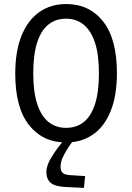

<svg xmlns="http://www.w3.org/2000/svg" viewBox="-20 -690 654 950"><path d="M558.5 -328.7Q558.5 -216.5 527.3 -139.8Q496.2 -63.1 439.5 -24.1Q382.9 15 306.4 15Q192.5 15 124 -70.8Q55.5 -156.6 55.5 -325.3Q55.5 -437.1 86.7 -513.8Q117.8 -590.5 174.5 -630.2Q231.1 -670 307.6 -670Q422.5 -670 490.5 -583.4Q558.5 -496.7 558.5 -328.7ZM144.5 -327.3Q144.5 -234.1 164.6 -174.2Q184.6 -114.3 220.9 -85.8Q257.1 -57.4 307 -57.4Q357.9 -57.4 394.1 -86Q430.4 -114.7 449.9 -174.4Q469.5 -234.2 469.5 -326.7Q469.5 -420.9 449.4 -480.5Q429.4 -540 393.1 -568.8Q356.9 -597.6 307 -597.6Q256.4 -597.6 220 -569Q183.6 -540.3 164.1 -480.4Q144.5 -420.5 144.5 -327.3ZM209.4 160.2Q209.4 145.3 216.1 125.7Q222.8 106.1 243.1 74.5Q263.3 42.8 304.3 -7.3L349.8 -5.5Q317.7 37.9 302.7 64.9Q287.6 91.9 283.6 107.4Q279.5 123 279.5 133.8Q279.5 153.6 288.9 164.1Q298.3 174.5 325.4 176.5L401.1 181.2L395.2 239.7L301 235Q250.9 232.3 230.1 214Q209.4 195.6 209.4 160.2Z"/></svg>

Font: Intel One Mono Light
Style: Regular
Weight: 300
Monospace: yes
Designer: Fred Shallcrass
Foundry: Frere-Jones Type LLC
Version: Version 1.004